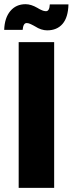

<svg xmlns="http://www.w3.org/2000/svg" viewBox="-28 -905 350 925"><path d="M62 0V-702.1H232.9V0ZM81.1 -761.2H-7.8Q-5.9 -818.8 21.7 -851.8Q49.3 -884.8 95.2 -884.8Q121.6 -884.8 151.9 -867.2Q153.3 -866.2 157.7 -863.8Q162.1 -861.3 163.8 -860.4Q165.5 -859.4 169.4 -857.7Q173.3 -856 175.5 -855Q177.7 -854 181.2 -853Q184.6 -852.1 187.7 -851.6Q190.9 -851.1 193.8 -851.1Q210.4 -851.1 211.9 -883.8H301.8Q300.3 -821.3 273.4 -790Q246.6 -758.8 199.2 -758.8Q170.4 -758.8 141.1 -777.8Q138.7 -779.3 132.6 -782.5Q126.5 -785.6 123.5 -787.1Q120.6 -788.6 116 -790.5Q111.3 -792.5 107.7 -793.2Q104 -793.9 100.1 -793.9Q84 -793.9 81.1 -761.2Z"/></svg>

Font: SVN-Poppins
Style: Bold
Weight: 700
Designer: Ninad Kale (Devanagari), Jonny Pinhorn (Latin)
Foundry: Indian Type Foundry
Version: Version 3.200;PS 1.000;hotconv 16.6.54;makeotf.lib2.5.65590